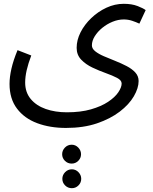

<svg xmlns="http://www.w3.org/2000/svg" viewBox="-20 -439 800 1007"><path d="M30 1Q30 -35 40 -79Q50 -123 72 -176L144 -148Q128 -106 120 -71Q112 -36 112 -6Q112 45 141 80Q170 115 219.5 132.5Q269 150 331 150Q403 150 457 134.5Q511 119 547 95Q583 71 600.5 45Q618 19 618 -1Q618 -18 594 -30.5Q570 -43 535 -55.5Q500 -68 465 -84.5Q430 -101 406 -126Q382 -151 382 -188Q382 -229 402.5 -269.5Q423 -310 458.5 -344Q494 -378 538 -398.5Q582 -419 629 -419Q671 -419 701 -407.5Q731 -396 744 -386L711 -315Q694 -323 673 -330Q652 -337 629 -337Q600 -337 570.5 -325Q541 -313 516.5 -293Q492 -273 477 -249Q462 -225 462 -201Q462 -184 479.5 -170Q497 -156 525 -144Q553 -132 584.5 -119.5Q616 -107 644 -92.5Q672 -78 689.5 -59Q707 -40 707 -14Q707 23 682 66Q657 109 608 146.5Q559 184 488.5 208Q418 232 326 232Q242 232 175 207Q108 182 69 130.5Q30 79 30 1ZM356 419Q335 419 320.5 404.5Q306 390 306 370Q306 350 320.5 335Q335 320 356 320Q376 320 390.5 335Q405 350 405 370Q405 390 390.5 404.5Q376 419 356 419ZM357 548Q336 548 321.5 533.5Q307 519 307 499Q307 479 321.5 464Q336 449 357 449Q377 449 391.5 464Q406 479 406 499Q406 519 391.5 533.5Q377 548 357 548Z"/></svg>

Font: Go Noto Current
Style: Regular
Weight: 400
Designer: Monotype Design Team
Foundry: Monotype Imaging Inc.
Version: Version 2.007; ttfautohint (v1.8) -l 8 -r 50 -G 200 -x 14 -D